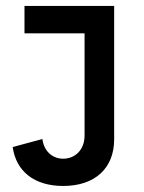

<svg xmlns="http://www.w3.org/2000/svg" viewBox="-20 -615 483 643"><path d="M362.3 -595.2H62V-503.4H263.2V-160.6C263.2 -114.3 232.4 -83.5 191.4 -83.5C154.8 -83.5 126.5 -109.9 122.1 -149.4L22.5 -122.6C33.7 -41.5 94.7 7.8 191.4 7.8C298.8 7.8 362.3 -52.2 362.3 -148.4Z"/></svg>

Font: Now SemiBold
Style: Regular
Weight: 600
Designer: Alfredo Marco Pradil
Foundry: Alfredo Marco Pradil
Version: Version 1.200;hotconv 1.0.109;makeotfexe 2.5.65596